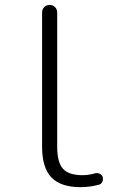

<svg xmlns="http://www.w3.org/2000/svg" viewBox="-20 -774 540 782"><path d="M308.6 -11.7Q227.5 -11.7 189.5 -51.3Q151.4 -90.8 151.4 -176.8V-722.7Q151.4 -736.3 160.2 -745.1Q168.9 -753.9 182.1 -753.9Q195.3 -753.9 204.1 -745.1Q212.9 -736.3 212.9 -722.7V-176.8Q212.9 -113.3 236.3 -86.9Q259.8 -60.5 316.4 -60.5Q341.8 -60.5 368.2 -68.4Q377.9 -70.3 386.7 -65.9Q395.5 -61.5 398.4 -52.7Q399.4 -48.8 399.4 -44.9Q399.4 -39.1 396.5 -33.2Q391.6 -23.4 381.8 -21.5Q344.7 -11.7 308.6 -11.7Z"/></svg>

Font: Rounded-L Mgen+ 1m light
Style: Regular
Weight: 200
Designer: [Source Han Sans]
Ryoko NISHIZUKA  (kana & ideographs); Paul D. Hunt (Latin, Greek & Cyrillic); Wenlong ZHANG  (bopomofo
Version: Version 1.059.20150602